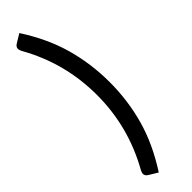

<svg xmlns="http://www.w3.org/2000/svg" viewBox="-317 -765 903 903"><g transform="rotate(-45 134.5 -314.0)"><path d="M88.5 149.5 45 123Q31 114.5 31 101.5Q31 94 36.5 83Q141 -102 141 -314Q141 -527 36.5 -711.5Q31 -722.5 31 -730Q31 -743 45 -751.5L88.5 -778Q162.5 -663.5 194.2 -550Q226 -436.5 226 -314Q226 -192 194.2 -78.5Q162.5 35 88.5 149.5Z"/></g></svg>

Font: Verano Sans Medium
Style: Regular
Weight: 500
Designer: Lukasz Dziedzic with Adam Twardoch and Botio Nikoltchev
Foundry: tyPoland Lukasz Dziedzic
Version: Version 3.001;December 28, 2019;FontCreator 12.0.0.2547 64-b